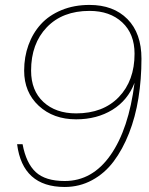

<svg xmlns="http://www.w3.org/2000/svg" viewBox="-20 -742 600 772"><path d="M286.1 -262.2Q194.3 -262.2 135.7 -316.7Q77.1 -371.1 77.1 -458Q77.1 -513.2 94.5 -561Q111.8 -608.9 144.5 -644.8Q177.2 -680.7 227.5 -701.4Q277.8 -722.2 339.8 -722.2Q436 -722.2 492.4 -665.3Q548.8 -608.4 548.8 -505.9Q548.8 -423.3 536.6 -347.4Q524.4 -271.5 498.8 -206.3Q473.1 -141.1 437 -93Q400.9 -44.9 350.3 -17.6Q299.8 9.8 240.2 9.8Q70.8 9.8 48.8 -162.1H70.8Q85 -85.9 123.8 -50Q162.6 -14.2 240.2 -14.2Q351.6 -14.2 424.6 -118.7Q497.6 -223.1 521 -409.2Q494.1 -338.9 431.9 -300.5Q369.6 -262.2 286.1 -262.2ZM286.1 -286.1Q394.5 -286.1 457.8 -351.8Q521 -417.5 521 -525.9Q521 -606 471.4 -652.1Q421.9 -698.2 339.8 -698.2Q231.4 -698.2 168.2 -632.3Q105 -566.4 105 -458Q105 -377.9 154.5 -332Q204.1 -286.1 286.1 -286.1Z"/></svg>

Font: Creato Display Thin
Style: Italic
Weight: 265
Italic angle: -10°
Version: Version 1.000